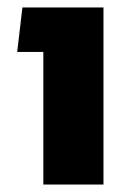

<svg xmlns="http://www.w3.org/2000/svg" viewBox="-20 -494 349 514"><path d="M96 0V-355H26L40 -474H257V0Z"/></svg>

Font: Kanit SemiBold
Style: Regular
Weight: 600
Designer: Katatrad Team
Foundry: CadsonDemak
Version: Version 2.000; ttfautohint (v1.8.3)